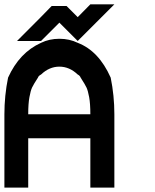

<svg xmlns="http://www.w3.org/2000/svg" viewBox="-20 -853 707 873"><path d="M390.8 0V-224.2H108.3V0H0V-333.3Q0 -418.3 16.7 -500Q68.3 -614.2 166.7 -658.3Q204.2 -676.7 250 -676.7Q295.8 -676.7 333.3 -658.3Q429.2 -621.7 483.3 -500Q500 -418.3 500 -333.3V0ZM108.3 -333.3H390.8Q390.8 -381.7 385.4 -411.2Q380 -440.8 373.3 -455Q366.7 -469.2 346.7 -500Q343.3 -509.2 333.3 -514.2Q295.8 -550 250 -550Q204.2 -550 166.7 -514.2Q155 -508.3 152.5 -500Q132.5 -469.2 125.8 -455Q119.2 -440.8 113.8 -411.2Q108.3 -381.7 108.3 -333.3ZM333.3 -666.7 250 -750 166.7 -666.7H57.5Q194.2 -803.3 215 -825.8H282.5L333.3 -775L390.8 -833.3H500Z"/></svg>

Font: 0xA000-Mono
Style: Mono-Bold
Weight: 700
Version: Version 0.1